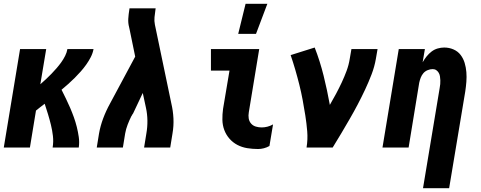

<svg xmlns="http://www.w3.org/2000/svg" viewBox="-20 -779 2540 1014"><path d="M0 0 86 -520H224L193 -334Q208 -347 223 -361Q238 -375 252 -389.5Q266 -404 279 -419Q292 -434 303.5 -450Q315 -466 324 -484Q333 -502 336 -520H474Q470 -498 459.5 -477.5Q449 -457 435.5 -438Q422 -419 406.5 -401.5Q391 -384 374.5 -367.5Q358 -351 340.5 -335.5Q323 -320 305 -305Q317 -281 328.5 -257.5Q340 -234 350.5 -209.5Q361 -185 370 -160Q379 -135 385.5 -109Q392 -83 396 -55.5Q400 -28 396 0H258Q263 -31 259.5 -61Q256 -91 249 -119.5Q242 -148 233.5 -176Q225 -204 216 -231Q204 -222 192.5 -213Q181 -204 170 -195L138 0Z M491 0 503 -74Q510 -114 525 -154Q540 -194 561 -232L694 -480L664 -626Q664 -628 663 -630Q662 -632 662 -635Q656 -657 657.5 -680.5Q659 -704 663 -728L664 -735H802L801 -728Q798 -708 796 -688Q794 -668 798 -649L885 -232Q894 -194 896 -154Q898 -114 891 -74L879 0H741L753 -74Q759 -108 758.5 -142.5Q758 -177 751 -209L734 -288L683 -180Q681 -178 680.5 -176.5Q680 -175 679 -174L678 -173Q677 -171 676.5 -169.5Q676 -168 675 -167L674 -166Q663 -144 654 -120.5Q645 -97 641 -74L629 0Z M1343 8Q1314 8 1286 3.5Q1258 -1 1234 -13.5Q1210 -26 1192 -46.5Q1174 -67 1164.5 -92.5Q1155 -118 1154.5 -146.5Q1154 -175 1158 -204L1192 -406H1094V-520H1349L1294 -186Q1291 -169 1293.5 -153.5Q1296 -138 1306 -126.5Q1316 -115 1331 -110.5Q1346 -106 1362 -106Q1377 -106 1392.5 -110Q1408 -114 1422 -122L1403 -8Q1389 0 1373.5 4Q1358 8 1343 8ZM1238 -600 1277 -759H1392L1332 -600Z M1599 0Q1606 -43 1602.5 -85.5Q1599 -128 1592.5 -169Q1586 -210 1578.5 -250.5Q1571 -291 1561 -331Q1551 -371 1539.5 -410.5Q1528 -450 1515 -488L1642 -528Q1670 -456 1689 -379.5Q1708 -303 1722 -225Q1739 -254 1755 -284Q1771 -314 1785 -344Q1799 -374 1810.5 -405Q1822 -436 1827 -468L1836 -520H1974L1965 -468Q1958 -427 1942.5 -386.5Q1927 -346 1908.5 -306.5Q1890 -267 1869.5 -228Q1849 -189 1827 -151Q1805 -113 1782.5 -75Q1760 -37 1737 0Z M2214 215 2302 -314Q2304 -325 2305 -335Q2306 -345 2305.5 -355.5Q2305 -366 2303.5 -376Q2302 -386 2297 -394.5Q2292 -403 2284 -408.5Q2276 -414 2265 -414Q2252 -414 2238.5 -408.5Q2225 -403 2216 -392.5Q2207 -382 2202 -369Q2197 -356 2194 -342L2138 0H2000L2086 -520H2224L2212 -450Q2221 -466 2233 -481Q2245 -496 2259.5 -507Q2274 -518 2291.5 -523Q2309 -528 2326 -528Q2352 -528 2375 -518Q2398 -508 2412.5 -489Q2427 -470 2434 -446.5Q2441 -423 2443 -398Q2445 -373 2443 -347Q2441 -321 2437 -295L2352 215Z"/></svg>

Font: Iosevka Term Curly Hv Obl
Style: Regular
Weight: 900
Italic angle: -9°
Designer: Belleve Invis
Foundry: Belleve Invis
Version: Version 32.3.0